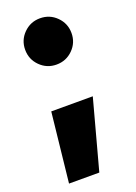

<svg xmlns="http://www.w3.org/2000/svg" viewBox="-133 -560 558 789"><g transform="rotate(-20 146.0 -165.5)"><path d="M27.3 174.3 60.1 -129.4H241.7L159.7 174.3ZM147 -302.7Q105 -302.7 75.4 -332.3Q45.9 -361.8 45.9 -403.8Q45.9 -445.8 75.4 -475.3Q105 -504.9 147 -504.9Q189.5 -504.9 219 -475.3Q248.5 -445.8 248.5 -403.8Q248.5 -361.8 219 -332.3Q189.5 -302.7 147 -302.7Z"/></g></svg>

Font: Inter 28pt Black
Style: Regular
Weight: 900
Designer: Rasmus Andersson
Foundry: rsms
Version: Version 4.001;git-66647c0bb